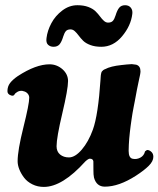

<svg xmlns="http://www.w3.org/2000/svg" viewBox="-20 -716 614 744"><path d="M398.9 -628.4Q411.1 -628.4 417.2 -635Q423.3 -641.6 427.7 -655.8Q434.1 -676.8 442.1 -686.3Q450.2 -695.8 464.8 -695.8Q479 -695.8 486.8 -686.3Q494.6 -676.8 492.7 -662.1Q487.3 -616.2 453.1 -575.4Q418.9 -534.7 372.6 -534.7Q348.1 -534.7 330.1 -541.5Q312 -548.3 302 -558.3Q292 -568.4 284.7 -578.4Q277.3 -588.4 269.8 -595.2Q262.2 -602.1 253.4 -602.1Q241.2 -602.1 235.4 -595.5Q229.5 -588.9 225.1 -574.7Q218.8 -553.7 210.7 -544.2Q202.6 -534.7 187.5 -534.7Q174.8 -534.7 166.3 -542.5Q157.7 -550.3 160.2 -568.4Q163.6 -597.2 179 -626Q194.3 -654.8 221.4 -675.3Q248.5 -695.8 279.8 -695.8Q304.2 -695.8 322.3 -689Q340.3 -682.1 350.3 -672.1Q360.4 -662.1 367.7 -652.1Q375 -642.1 382.6 -635.3Q390.1 -628.4 398.9 -628.4ZM149.9 8.3Q125.5 8.3 105.5 -1.7Q85.4 -11.7 73.5 -27.3Q61.5 -43 54.9 -59.6Q48.3 -76.2 48.3 -91.3Q48.3 -133.3 70.8 -223.1Q93.3 -313 93.3 -337.4Q93.3 -348.6 84 -356.4Q77.6 -361.8 66.9 -363.8Q57.1 -365.2 48.1 -360.4Q39.1 -355.5 36.1 -349.6Q31.7 -342.8 22.9 -346.2Q8.8 -350.6 8.8 -362.8Q8.8 -380.9 19 -394.3Q29.3 -407.7 49.3 -421.4Q119.1 -466.8 171.9 -466.8Q200.7 -466.8 223.1 -446.8Q243.7 -427.7 243.7 -401.9Q243.7 -370.6 221.4 -276.6Q199.2 -182.6 199.2 -149.4Q199.2 -128.4 212.9 -117.2Q226.6 -106 247.1 -106Q271 -106 296.9 -136.2Q322.8 -166.5 339.8 -213.4Q360.4 -270 369.6 -408.7Q369.6 -411.1 370.1 -417Q370.6 -422.9 370.8 -425.3Q371.1 -427.7 372.1 -432.1Q373 -436.5 374.8 -439Q376.5 -441.4 379.9 -444.1Q383.3 -446.8 387.7 -448.2Q408.7 -459.5 450.2 -463.9Q454.6 -464.4 470.7 -466.1Q486.8 -467.8 490.7 -467.5Q494.6 -467.3 507.8 -465.3Q524.4 -460.4 524.4 -439.5Q524.4 -434.6 522.7 -425.8Q521 -417 517.3 -400.4Q513.7 -383.8 510.7 -368.7Q510.3 -365.7 506.8 -347.7Q503.4 -329.6 502.4 -324.2Q501.5 -318.8 498 -301.8Q494.6 -284.7 493.4 -276.9Q492.2 -269 489.7 -252.9Q487.3 -236.8 486.1 -227.3Q484.9 -217.8 483.2 -203.4Q481.4 -189 480.7 -178.2Q480 -167.5 479.2 -155Q478.5 -142.6 478.5 -131.3Q478.5 -103 495.1 -100.6Q509.8 -97.7 523.9 -105.2Q538.1 -112.8 542 -129.4Q547.4 -134.8 552.7 -134.8Q561 -133.3 567.6 -126.5Q574.2 -119.6 574.2 -108.4Q574.2 -91.3 556.4 -73.5Q538.6 -55.7 506.8 -35.2Q440.9 7.3 386.2 7.3Q354 7.3 344.2 -27.8Q341.8 -38.6 342 -57.6Q342.3 -76.7 341.8 -90.8Q340.3 -101.1 328.1 -101.1Q322.3 -101.1 310.5 -90.3Q221.7 8.3 149.9 8.3Z"/></svg>

Font: Cooper*
Style: Bold Italic
Weight: 700
Italic angle: -7°
Designer: Owen Earl
Foundry: indestructible type*
Version: Version 0.001